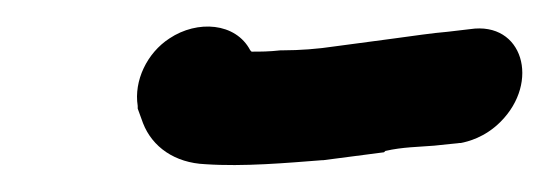

<svg xmlns="http://www.w3.org/2000/svg" viewBox="-20 -380 414 145"><path d="M192 -342C183 -341 177 -341 170 -341L169 -342C158 -363 129 -365 108 -351C91 -340 81 -319 84 -300V-298L88 -287C95 -269 112 -257 135 -256C164 -254 197 -257 223 -259H224L270 -265L271 -266C284 -269 296 -269 308 -270L327 -272H328C333 -273 346 -276 358 -288C388 -318 375 -364 335 -358L318 -356C306 -355 293 -353 278 -351L233 -345C220 -343 206 -342 194 -342Z"/></svg>

Font: Stray Cat
Style: BlkObl
Weight: 900
Version: Version 1.0